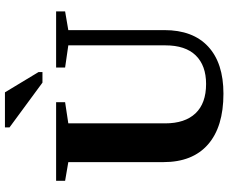

<svg xmlns="http://www.w3.org/2000/svg" viewBox="-92 -806 907 762"><g transform="rotate(-90 361.0 -424.5)"><path d="M409.2 -59.6Q482.4 -59.6 522.5 -100.6Q562.5 -141.6 562.5 -221.2V-606.4L474.6 -619.1V-654.8H697.3V-619.1L623 -606.4V-225.1Q623 -111.8 557.6 -51.3Q492.2 9.3 370.6 9.3Q239.3 9.3 169.2 -52Q99.1 -113.3 99.1 -229V-606.4L24.9 -619.1V-654.8H336.9V-619.1L252.9 -606.4V-222.2Q252.9 -143.6 292.7 -101.6Q332.5 -59.6 409.2 -59.6ZM414.6 -709 236.8 -839.8V-857.9H376L456.5 -724.6V-709Z"/></g></svg>

Font: Liberation Serif
Style: Bold
Weight: 700
Designer: Steve Matteson
Foundry: Ascender Corporation
Version: Version 2.1.5